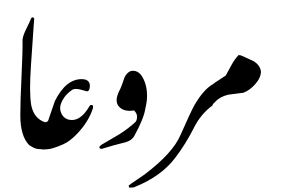

<svg xmlns="http://www.w3.org/2000/svg" viewBox="-20 -692 1374 890"><path d="M172.4 -377V43.5ZM201.2 -125Q190.4 -123 174.3 -131.3Q133.3 -153.3 124 -209Q115.2 -266.6 123.5 -388.7Q135.3 -561 136.2 -573.7L138.7 -605.5L137.7 -607.4Q136.2 -609.9 134.8 -610.8Q132.3 -612.3 129.4 -611.3Q125.5 -609.9 124.5 -607.4Q116.7 -587.9 102.5 -559.6Q87.4 -529.8 84.5 -509.8Q85.4 -451.7 79.6 -334.5Q74.2 -227.1 74.2 -156.7Q74.2 -61.5 115.2 -19.5Q138.7 -3.9 151.6 -2Q164.6 0 172.4 -0.5L202.6 -58.1Z M172.4 0 179.7 1Q188.5 0.5 198.2 0Q223.1 -1 273.4 -23.4Q304.7 -37.1 337.9 -72.3Q390.1 -127.4 410.2 -188.5Q413.1 -197.3 409.2 -204.1Q399.4 -208 395.5 -201.2Q353 -127 301.8 -136.7Q275.4 -141.6 263.7 -168Q259.3 -178.2 258.8 -188.5Q257.8 -210 276.4 -238.3Q289.1 -257.8 314.5 -275.4Q327.1 -284.2 358.4 -275.4Q381.8 -268.6 382.8 -268.6Q395 -268.6 396.5 -291Q397.9 -314.5 377.9 -322.3Q370.1 -325.2 358.4 -325.2Q285.2 -325.2 234.4 -223.6L206.5 -142.6Q204.1 -125.5 188.5 -125L148.4 -59.6Z M654.3 -191.9Q647.5 -143.1 602.5 -62Q590.3 -40 560.5 -32.2Q535.6 -25.9 509.3 -19Q490.2 -13.2 451.7 -2Q442.4 -2 440.4 -7.8Q440.4 -15.1 453.6 -22.9Q493.7 -46.9 533.7 -69.8Q577.6 -98.1 608.4 -127Q617.7 -139.2 614.3 -160.2Q608.4 -174.8 600.6 -180.2Q590.3 -178.2 581.5 -178.2Q545.4 -178.2 527.3 -203.1Q520.5 -214.8 520.5 -228Q520.5 -242.2 529.3 -263.2Q537.6 -278.8 544.4 -296.4Q551.3 -314 557.6 -334Q568.4 -356 586.4 -362.8Q619.6 -369.1 639.6 -335.9Q661.6 -298.8 661.6 -248Q661.6 -221.2 654.3 -191.9Z M1334.5 -263.7ZM964.4 -300.3Q922.4 -275.4 880.4 -203.1Q863.8 -172.9 815.9 -64.5Q779.8 18.6 650.9 116.2Q640.1 124 604 148.4Q588.4 158.2 575.7 168.9L577.6 171.9Q577.6 171.9 577.6 174.8Q578.6 177.7 579.6 177.7Q597.2 177.7 602.1 175.8Q727.1 126 792.5 39.1Q840.3 -23.4 879.4 -100.6Q910.6 -163.1 964.8 -203.1L983.9 -253.9Z M248.5 -671.9ZM956.1 -198.7Q967.3 -210.4 978 -220.2Q998.5 -243.2 1037.1 -252.9Q1041 -253.9 1108.4 -262.2Q1137.2 -272.9 1162.1 -300.8Q1189.5 -331.1 1189.5 -360.8Q1186 -390.1 1154.3 -409.2Q1125 -421.9 1097.2 -435.1L1086.4 -437Q1069.3 -419.9 1054.7 -393.6Q1040 -367.2 1026.4 -341.8L978 -310.1Q969.7 -304.7 954.6 -292.5L937.5 -234.9Z"/></svg>

Font: Jameel Khushkhati
Style: Regular
Weight: 400
Version: Version 3.5